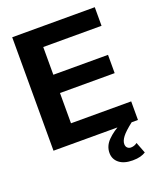

<svg xmlns="http://www.w3.org/2000/svg" viewBox="-167 -824 960 1145"><g transform="rotate(-20 313.0 -252.0)"><path d="M50 0V-720H574V-602H204V-426H551V-310H204V-118H586V0ZM475 216Q420 216 389.5 191.5Q359 167 359 127Q359 83 393.5 48Q428 13 486 -17L546 0Q497 38 478.5 62.5Q460 87 460 107Q460 123 469 131.5Q478 140 491 140Q513 140 531 126L558 196Q544 205 524 210.5Q504 216 475 216Z"/></g></svg>

Font: Instrument Sans
Style: Bold
Weight: 700
Designer: Rodrigo Fuenzalida
Foundry: fragTYPE
Version: Version 1.000; ttfautohint (v1.8.4.7-5d5b);gftools[0.9.28]